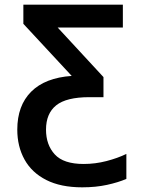

<svg xmlns="http://www.w3.org/2000/svg" viewBox="-20 -562 603 822"><path d="M332 240Q240 240 178 208.5Q116 177 85 121Q54 65 54 -7Q54 -110 113.5 -169.5Q173 -229 287 -237L80 -460V-542H506V-444H227L423 -232V-146H363Q264 -146 220.5 -111Q177 -76 177 -7Q177 58 214.5 99Q252 140 338 140Q388 140 436 127.5Q484 115 521 97V204Q486 219 438 229.5Q390 240 332 240Z"/></svg>

Font: Noto Sans Mono SemiCondensed SemiBold
Style: Regular
Weight: 600
Width: 4
Designer: Monotype Design Team
Foundry: Monotype Imaging Inc.
Version: Version 2.014; ttfautohint (v1.8.4.7-5d5b)